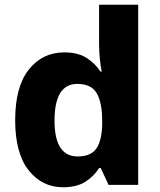

<svg xmlns="http://www.w3.org/2000/svg" viewBox="-20 -780 677 810"><path d="M308 -120Q210 -120 210 -271Q210 -426 306 -426Q366 -426 388.5 -386Q411 -346 411 -272V-256Q410 -188 387 -154Q364 -120 308 -120ZM246 10Q304 10 340.5 -13.5Q377 -37 398 -71H405L438 0H563V-760H398V-595Q398 -561 401.5 -528.5Q405 -496 409 -478H404Q382 -512 345.5 -535.5Q309 -559 251 -559Q159 -559 101.5 -486.5Q44 -414 44 -273Q44 -134 100.5 -62Q157 10 246 10Z"/></svg>

Font: Noto Sans UI Extra
Style: Regular
Weight: 800
Designer: Monotype Design Team
Foundry: Monotype Imaging Inc.
Version: Version 1.901